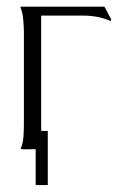

<svg xmlns="http://www.w3.org/2000/svg" viewBox="-20 -439 364 565"><path d="M85 0Q76.7 0 68.6 0.2Q60.5 0.5 52.2 0.5Q49.8 0.5 46.9 0.2Q43.9 0 41.5 -1V-3.9Q44.4 -9.8 46.4 -18.6Q48.3 -27.3 49.1 -37.4Q49.8 -47.4 50 -56.6Q50.3 -65.9 50.3 -72.8V-346.7Q50.3 -353 49.8 -362.5Q49.3 -372.1 48.3 -382.1Q47.4 -392.1 45.4 -401.1Q43.5 -410.2 40.5 -415.5V-418.9Q41.5 -418.9 41.7 -419.2Q42 -419.4 43 -419.4H286.1L288.1 -418L307.6 -381.3L306.6 -378.9L304.7 -377.4Q286.1 -385.7 265.9 -389.4Q245.6 -393.1 225.1 -393.1H101.1V-72.8Q101.1 -67.9 101.1 -63.2Q101.1 -58.6 101.6 -53.7H120.6V105.5H85Z"/></svg>

Font: CAT Linz
Style: Regular
Weight: 400
Designer: Peter Wiegel
Foundry: Peter Wiegel
Version: Version 1.08